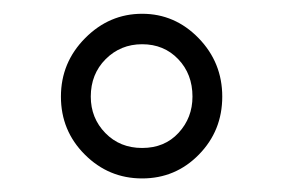

<svg xmlns="http://www.w3.org/2000/svg" viewBox="-20 -741 418 283"><path d="M69.8 -598.6Q69.8 -648.9 105.5 -684.8Q141.1 -720.7 189.5 -720.7Q237.8 -720.7 272.7 -684.8Q307.6 -648.9 307.6 -598.6Q307.6 -548.3 273.2 -513.2Q238.8 -478 189.5 -478Q140.1 -478 105 -513.2Q69.8 -548.3 69.8 -598.6ZM113.8 -598.6Q113.8 -566.9 135.3 -544.9Q156.7 -522.9 189.5 -522.9Q222.7 -522.9 243.2 -545.2Q263.7 -567.4 263.7 -598.6Q263.7 -631.8 242.7 -653.8Q221.7 -675.8 189.5 -675.8Q157.7 -675.8 135.7 -653.8Q113.8 -631.8 113.8 -598.6Z"/></svg>

Font: Roboto Condensed Light
Style: Regular
Weight: 300
Designer: Google
Version: Version 2.134; 2016